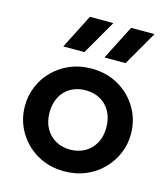

<svg xmlns="http://www.w3.org/2000/svg" viewBox="-115 -852 839 957"><g transform="rotate(15 305.0 -373.5)"><path d="M305.5 15Q225.5 15 163.8 -21.2Q102 -57.5 67 -117.8Q32 -178 32 -250Q32 -303 52 -351Q72 -399 108.8 -435.8Q145.5 -472.5 195.5 -493.8Q245.5 -515 305.5 -515Q385 -515 446.8 -479Q508.5 -443 543.8 -382.5Q579 -322 579 -250Q579 -197 558.8 -149.2Q538.5 -101.5 502 -64.5Q465.5 -27.5 415.5 -6.2Q365.5 15 305.5 15ZM305.5 -97Q347.5 -97 380.8 -115.8Q414 -134.5 433 -168.8Q452 -203 452 -250Q452 -297 433 -331.5Q414 -366 381 -384.5Q348 -403 305.5 -403Q263 -403 229.8 -384.5Q196.5 -366 177.8 -331.5Q159 -297 159 -250Q159 -203 178 -168.8Q197 -134.5 230 -115.8Q263 -97 305.5 -97ZM352.5 -585 442.5 -762H563.5L461.5 -585ZM140 -585 230 -762H351L249 -585Z"/></g></svg>

Font: Geologica Cursive Medium
Style: Regular
Weight: 500
Designer: Sindre Bremnes, Frode Helland
Foundry: Monokrom Skriftforlag AS
Version: Version 1.010;gftools[0.9.28]